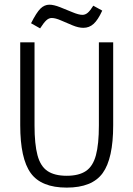

<svg xmlns="http://www.w3.org/2000/svg" viewBox="-20 -812 583 839"><path d="M271.5 7.8Q160.2 7.8 114.3 -55.7Q68.4 -119.1 68.4 -264.6V-627H130.9V-263.7Q130.9 -182.1 143.8 -133.8Q156.7 -85.4 187.5 -64.7Q218.3 -43.9 271.5 -43.9Q324.7 -43.9 355.5 -64.7Q386.2 -85.4 399.2 -133.8Q412.1 -182.1 412.1 -263.7V-627H474.6V-264.6Q474.6 -119.1 428.7 -55.7Q382.8 7.8 271.5 7.8ZM155.3 -688 115.7 -710.4Q139.6 -757.8 157 -774.7Q174.3 -791.5 195.8 -791.5Q214.8 -791.5 242.7 -780.5Q270.5 -769.5 297.4 -758.3Q324.2 -747.1 340.3 -747.1Q352.5 -747.1 363.3 -756.1Q374 -765.1 387.7 -787.1L426.8 -765.6Q408.2 -725.1 389.2 -707.8Q370.1 -690.4 344.2 -690.4Q323.2 -690.4 297.1 -701.2Q271 -711.9 246.6 -722.7Q222.2 -733.4 206.1 -733.4Q193.4 -733.4 182.1 -722.9Q170.9 -712.4 155.3 -688Z"/></svg>

Font: Anaheim
Style: Regular
Weight: 400
Designer: Vernon Adams
Foundry: Vernon Adams
Version: Version 2.001